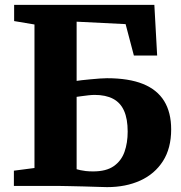

<svg xmlns="http://www.w3.org/2000/svg" viewBox="-20 -763 744 788"><path d="M419.5 5Q409 5 382.5 4Q356 3 323.5 2.2Q291 1.5 261.5 0.8Q232 0 215.5 0H37V-62.5L121.5 -73.5V-662.5L38 -676.5V-743H613.5L625 -535H529.5L495.5 -664L294.5 -674V-431Q299 -432 315 -433.8Q331 -435.5 351.5 -437.5Q372 -439.5 390.5 -440.8Q409 -442 419 -442Q508.5 -442 566.8 -418.5Q625 -395 653.8 -348.2Q682.5 -301.5 682.5 -232Q682.5 -154.5 648.8 -101.8Q615 -49 555.8 -22Q496.5 5 419.5 5ZM362.5 -59.5Q416 -59.5 447 -81.2Q478 -103 491 -139.8Q504 -176.5 504 -223Q504 -275 489.2 -308.2Q474.5 -341.5 444.2 -357.5Q414 -373.5 368 -373.5Q358.5 -373.5 342.5 -371.8Q326.5 -370 312.5 -368Q298.5 -366 294.5 -365.5V-68.5Q301.5 -66.5 310.5 -64.5Q319.5 -62.5 332.2 -61Q345 -59.5 362.5 -59.5Z"/></svg>

Font: Merriweather 28pt Black
Style: Regular
Weight: 900
Version: Version 2.100